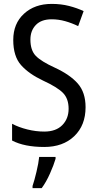

<svg xmlns="http://www.w3.org/2000/svg" viewBox="-20 -744 500 985"><path d="M261 -397Q191 -429 163.5 -457.5Q136 -486 136 -541Q136 -587 164 -616Q192 -645 245 -645Q280 -645 314 -635.5Q348 -626 381 -610L409 -687Q375 -703 334 -713.5Q293 -724 245 -724Q158 -724 103 -673.5Q48 -623 48 -539Q48 -455 88 -410Q128 -365 200 -331Q274 -297 303 -267.5Q332 -238 332 -186Q332 -135 299.5 -102Q267 -69 207 -69Q164 -69 120 -80Q76 -91 42 -109V-23Q105 10 207 10Q303 10 361 -45.5Q419 -101 419 -194Q419 -270 379 -315.5Q339 -361 261 -397ZM181 61Q178 92 167 138Q156 184 147 210V221H194Q217 190 236.5 146Q256 102 265 71V61Z"/></svg>

Font: Noto Sans Display SemiCondensed
Style: Regular
Weight: 400
Width: 4
Designer: Monotype Design team
Foundry: Monotype Imaging Inc.
Version: 1.000